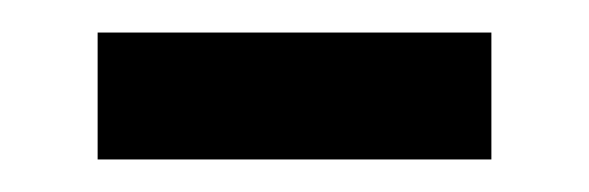

<svg xmlns="http://www.w3.org/2000/svg" viewBox="-20 -327 362 118"><path d="M40 -229V-307H282V-229Z"/></svg>

Font: Noto Sans Old Hungarian
Style: Regular
Weight: 400
Designer: Monotype Design Team
Foundry: Monotype Imaging Inc.
Version: Version 2.005; ttfautohint (v1.8.4.7-5d5b)